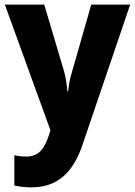

<svg xmlns="http://www.w3.org/2000/svg" viewBox="-20 -569 583 829"><path d="M1 -549 198 -6 192 12C172 73 148 107 94 107C75 107 56 105 42 101V232C61 236 84 240 115 240C222 240 294 183 337 54L542 -549H374L291 -259C282 -230 277 -204 274 -174H271C269 -202 264 -233 257 -260L171 -549Z"/></svg>

Font: Noto Sans Gujarati UI SemiCondensed ExtraBold
Style: Regular
Weight: 800
Width: 4
Designer: Jelle Bosma - Monotype Design Team, Universal Thirst
Foundry: Monotype Imaging Inc.
Version: Version 2.106